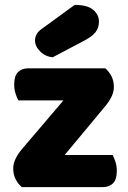

<svg xmlns="http://www.w3.org/2000/svg" viewBox="-20 -764 521 784"><path d="M69 0Q53 -14 43.5 -33Q34 -52 34 -76Q34 -96 43.5 -115.5Q53 -135 67 -152L239 -354H55Q49 -365 43.5 -382Q38 -399 38 -419Q38 -454 53.5 -469.5Q69 -485 95 -485H410Q426 -471 435.5 -452Q445 -433 445 -409Q445 -389 435.5 -369.5Q426 -350 412 -333L244 -131H440Q446 -120 451.5 -103Q457 -86 457 -66Q457 -31 441.5 -15.5Q426 0 400 0ZM285 -744Q337 -744 360.5 -724Q384 -704 384 -676Q384 -650 370 -632.5Q356 -615 324 -598L195 -530Q165 -533 144 -554Q123 -575 123 -599Q123 -611 129 -623Q135 -635 149 -645Z"/></svg>

Font: Baloo Bhai
Style: Regular
Weight: 400
Designer: Supriya Tembe, Noopur Datye and Ek Type
Foundry: Ek Type
Version: Version 1.100;PS 1.000;hotconv 1.0.88;makeotf.lib2.5.647800;